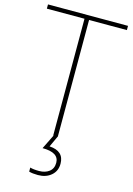

<svg xmlns="http://www.w3.org/2000/svg" viewBox="-140 -784 756 1094"><g transform="rotate(15 238.0 -237.0)"><path d="M251 0H224V-689H2V-714H474V-689H251ZM306 145Q306 70 220 65L250 0H226L184 85Q281 85 281 146Q281 180 257.5 198Q234 216 198 216Q164 216 145 210V234Q166 240 198 240Q245 240 275.5 214Q306 188 306 145Z"/></g></svg>

Font: Noto Sans Display Thin
Style: Regular
Weight: 250
Designer: Monotype Design Team
Foundry: Monotype Imaging Inc.
Version: Version 1.900